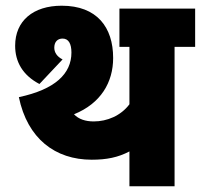

<svg xmlns="http://www.w3.org/2000/svg" viewBox="-20 -652 703 672"><path d="M591 -488H663V-622H398V-488H433V-287C403 -247 355 -227 308 -227C279 -227 255 -235 239 -252C333 -290 376 -364 376 -449C376 -557 319 -632 196 -632C96 -632 33 -579 33 -492C33 -436 59 -389 118 -358L199 -444C179 -454 170 -469 170 -485C170 -505 181 -517 199 -517C220 -517 230 -499 230 -468C230 -394 173 -339 46 -312C76 -167 173 -93 301 -93C353 -93 393 -101 433 -122V0H591Z"/></svg>

Font: Noto Sans Devanagari Condensed Black
Style: Regular
Weight: 900
Width: 3
Designer: Jelle Bosma - Monotype Design Team
Foundry: Monotype Imaging Inc.
Version: Version 2.004